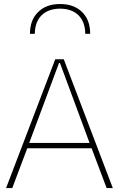

<svg xmlns="http://www.w3.org/2000/svg" viewBox="-20 -949 600 969"><path d="M283.2 -928.7C236.8 -928.7 200.2 -915.5 172.9 -888.7C145 -861.8 131.3 -825.2 131.3 -778.3H155.8C155.8 -856.9 203.1 -905.3 283.2 -905.3C363.3 -905.3 410.2 -856.9 410.2 -778.3H435.1C435.1 -825.2 421.4 -861.8 394 -888.7C366.2 -915.5 329.6 -928.7 283.2 -928.7ZM442.4 -200.7 518.1 0H549.3L301.8 -649.9H258.8L10.7 0H42L117.7 -200.7ZM282.7 -630.9 432.1 -227.5H127.4L277.8 -630.9Z"/></svg>

Font: Estedad Thin
Style: Regular
Weight: 100
Designer: Amin Abedi
Version: Version 7.3